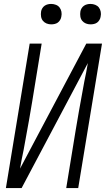

<svg xmlns="http://www.w3.org/2000/svg" viewBox="-20 -957 540 977"><path d="M10 0 131 -735H192L144 -441Q136 -393 127.5 -344.5Q119 -296 110 -248L100 -193Q95 -170 90.5 -146.5Q86 -123 82 -99L419 -735H499L378 0H317L365 -294Q373 -342 381.5 -390.5Q390 -439 399 -487L409 -542Q414 -565 418.5 -588.5Q423 -612 427 -636L90 0ZM441 -833Q428 -833 417 -837.5Q406 -842 398.5 -851Q391 -860 389 -872.5Q387 -885 389 -898Q390 -906 395 -914.5Q400 -923 407.5 -928Q415 -933 423.5 -935Q432 -937 440 -937Q453 -937 464.5 -932.5Q476 -928 483 -919Q490 -910 492.5 -897.5Q495 -885 492 -872Q491 -864 486 -855.5Q481 -847 474 -842Q467 -837 458 -835Q449 -833 441 -833ZM241 -833Q228 -833 217 -837.5Q206 -842 198.5 -851Q191 -860 189 -872.5Q187 -885 189 -898Q190 -906 195 -914.5Q200 -923 207.5 -928Q215 -933 223.5 -935Q232 -937 240 -937Q253 -937 264.5 -932.5Q276 -928 283 -919Q290 -910 292.5 -897.5Q295 -885 292 -872Q291 -864 286 -855.5Q281 -847 274 -842Q267 -837 258 -835Q249 -833 241 -833Z"/></svg>

Font: Iosevka Term Curly Lt Obl
Style: Regular
Weight: 300
Italic angle: -9°
Designer: Belleve Invis
Foundry: Belleve Invis
Version: Version 32.3.0